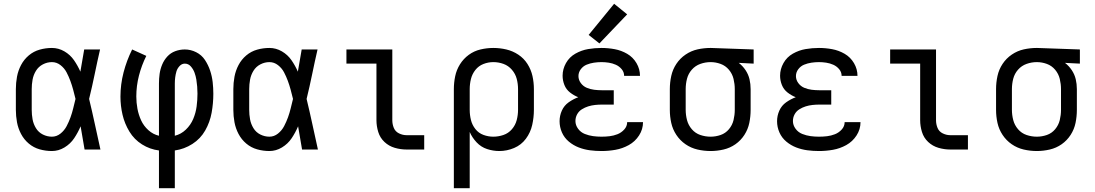

<svg xmlns="http://www.w3.org/2000/svg" viewBox="-20 -792 5800 1017"><path d="M255 8Q290 8 321.5 -11Q353 -30 373 -60Q393 -90 407 -123Q417 -60 428 0H512Q497 -67 482.5 -134.5Q468 -202 452 -268Q468 -333 481.5 -399Q495 -465 510 -530H426Q416 -472 406 -414V-412Q392 -444 372 -473Q352 -502 321 -520Q290 -538 255 -538Q222 -538 190 -529Q158 -520 132.5 -498.5Q107 -477 91.5 -447.5Q76 -418 70 -385.5Q64 -353 64 -320V-210Q64 -177 70 -144.5Q76 -112 91.5 -82.5Q107 -53 132.5 -31.5Q158 -10 190 -1Q222 8 255 8ZM255 -68Q230 -68 207 -79.5Q184 -91 170.5 -113Q157 -135 152.5 -160Q148 -185 148 -210V-320Q148 -345 152.5 -370Q157 -395 170.5 -417Q184 -439 207 -451Q230 -463 255 -463Q280 -463 300.5 -447Q321 -431 332.5 -409Q344 -387 352.5 -364Q361 -341 367.5 -317Q374 -293 380 -268Q374 -244 368 -219Q362 -194 353.5 -170.5Q345 -147 333 -124Q321 -101 300.5 -84.5Q280 -68 255 -68Z M822 205H906V5Q956 -2 999 -29.5Q1042 -57 1067 -101Q1092 -145 1101 -195Q1110 -245 1110 -295Q1110 -326 1106.5 -357Q1103 -388 1093 -418Q1083 -448 1065.5 -474.5Q1048 -501 1019 -515.5Q990 -530 959 -530Q933 -530 908.5 -521Q884 -512 866.5 -493Q849 -474 839 -450Q829 -426 825.5 -401Q822 -376 822 -350V-73Q791 -80 766 -102.5Q741 -125 727.5 -154.5Q714 -184 708 -216Q702 -248 702 -281Q702 -337 716 -391.5Q730 -446 755 -496L680 -530Q651 -472 634.5 -408.5Q618 -345 618 -280Q618 -232 629 -184.5Q640 -137 665.5 -95Q691 -53 732.5 -27Q774 -1 822 5ZM906 -73V-350Q906 -366 908 -382Q910 -398 914.5 -413.5Q919 -429 931 -442Q943 -455 959 -455Q978 -455 991 -440Q1004 -425 1010.5 -407Q1017 -389 1020 -370.5Q1023 -352 1024.5 -333.5Q1026 -315 1026 -296Q1026 -262 1021.5 -228Q1017 -194 1003.5 -162Q990 -130 964.5 -105.5Q939 -81 906 -73Z M1407 8Q1442 8 1473.5 -11Q1505 -30 1525 -60Q1545 -90 1559 -123Q1569 -60 1580 0H1664Q1649 -67 1634.5 -134.5Q1620 -202 1604 -268Q1620 -333 1633.5 -399Q1647 -465 1662 -530H1578Q1568 -472 1558 -414V-412Q1544 -444 1524 -473Q1504 -502 1473 -520Q1442 -538 1407 -538Q1374 -538 1342 -529Q1310 -520 1284.5 -498.5Q1259 -477 1243.5 -447.5Q1228 -418 1222 -385.5Q1216 -353 1216 -320V-210Q1216 -177 1222 -144.5Q1228 -112 1243.5 -82.5Q1259 -53 1284.5 -31.5Q1310 -10 1342 -1Q1374 8 1407 8ZM1407 -68Q1382 -68 1359 -79.5Q1336 -91 1322.5 -113Q1309 -135 1304.5 -160Q1300 -185 1300 -210V-320Q1300 -345 1304.5 -370Q1309 -395 1322.5 -417Q1336 -439 1359 -451Q1382 -463 1407 -463Q1432 -463 1452.5 -447Q1473 -431 1484.5 -409Q1496 -387 1504.5 -364Q1513 -341 1519.5 -317Q1526 -293 1532 -268Q1526 -244 1520 -219Q1514 -194 1505.5 -170.5Q1497 -147 1485 -124Q1473 -101 1452.5 -84.5Q1432 -68 1407 -68Z M2133 0H2227V-76H2133Q2113 -76 2093.5 -85.5Q2074 -95 2066 -114.5Q2058 -134 2058 -155V-530H1815V-455H1974V-155Q1974 -124 1983.5 -93Q1993 -62 2016.5 -40Q2040 -18 2071 -9Q2102 0 2133 0Z M2384 205H2468V-93Q2481 -63 2504.5 -38Q2528 -13 2560 -2.5Q2592 8 2625 8Q2665 8 2703 -8Q2741 -24 2765.5 -57Q2790 -90 2799 -130Q2808 -170 2808 -210V-320Q2808 -355 2800.5 -389Q2793 -423 2774 -453Q2755 -483 2725.5 -502.5Q2696 -522 2662 -530Q2628 -538 2593 -538Q2559 -538 2525 -530Q2491 -522 2463 -501.5Q2435 -481 2416.5 -451.5Q2398 -422 2391 -388Q2384 -354 2384 -320ZM2593 -68Q2566 -68 2540.5 -77.5Q2515 -87 2498 -108.5Q2481 -130 2474.5 -156.5Q2468 -183 2468 -210V-320Q2468 -347 2474.5 -373.5Q2481 -400 2498 -421.5Q2515 -443 2540.5 -453Q2566 -463 2593 -463Q2621 -463 2647 -453.5Q2673 -444 2691.5 -422.5Q2710 -401 2717 -374.5Q2724 -348 2724 -320V-210Q2724 -183 2717 -156Q2710 -129 2691.5 -107.5Q2673 -86 2646.5 -77Q2620 -68 2593 -68Z M3155 -562 3302 -716 3233 -772 3098 -607ZM3166 8Q3203 8 3240 1.5Q3277 -5 3310.5 -23.5Q3344 -42 3365 -74.5Q3386 -107 3386 -145H3302Q3302 -123 3286.5 -106Q3271 -89 3250.5 -81Q3230 -73 3209 -70.5Q3188 -68 3166 -68Q3143 -68 3121 -71Q3099 -74 3077.5 -82.5Q3056 -91 3042 -110Q3028 -129 3028 -151Q3028 -170 3037 -186.5Q3046 -203 3062 -213Q3078 -223 3095.5 -228.5Q3113 -234 3131.5 -236Q3150 -238 3168 -238H3231V-314H3168Q3148 -314 3127.5 -316.5Q3107 -319 3088 -327Q3069 -335 3056.5 -352Q3044 -369 3044 -389Q3044 -389 3044 -389Q3044 -389 3044 -389Q3044 -409 3056.5 -425.5Q3069 -442 3087.5 -449.5Q3106 -457 3126 -460Q3146 -463 3166 -463Q3185 -463 3204.5 -460Q3224 -457 3242 -449Q3260 -441 3273 -425.5Q3286 -410 3286 -390H3370Q3370 -426 3351.5 -457.5Q3333 -489 3302 -507Q3271 -525 3236 -531.5Q3201 -538 3166 -538Q3130 -538 3095 -532Q3060 -526 3028 -508Q2996 -490 2978 -458Q2960 -426 2960 -391Q2960 -366 2969.5 -342Q2979 -318 2999.5 -302Q3020 -286 3043 -277Q3016 -267 2992 -250Q2968 -233 2956 -206Q2944 -179 2944 -150Q2944 -119 2956.5 -90.5Q2969 -62 2993 -42Q3017 -22 3045.5 -11Q3074 0 3104.5 4Q3135 8 3166 8Z M3744 8Q3778 8 3812.5 0Q3847 -8 3875.5 -28Q3904 -48 3923 -77.5Q3942 -107 3949 -141Q3956 -175 3956 -210V-320Q3956 -347 3950 -372.5Q3944 -398 3929 -420.5Q3914 -443 3893 -459L3972 -455V-530L3745 -538H3744Q3709 -538 3675 -530.5Q3641 -523 3611.5 -503Q3582 -483 3562.5 -453.5Q3543 -424 3535.5 -389.5Q3528 -355 3528 -320V-210Q3528 -175 3535.5 -141Q3543 -107 3562.5 -77.5Q3582 -48 3611 -28Q3640 -8 3674.5 0Q3709 8 3744 8ZM3744 -68Q3716 -68 3689.5 -77Q3663 -86 3644.5 -107.5Q3626 -129 3619 -156Q3612 -183 3612 -210V-320Q3612 -348 3619 -375Q3626 -402 3644.5 -423Q3663 -444 3689.5 -453.5Q3716 -463 3744 -463Q3771 -463 3797 -453.5Q3823 -444 3841 -422.5Q3859 -401 3865.5 -374Q3872 -347 3872 -320V-210Q3872 -183 3865.5 -156Q3859 -129 3841 -107.5Q3823 -86 3797 -77Q3771 -68 3744 -68Z M4318 8Q4355 8 4392 1.5Q4429 -5 4462.5 -23.5Q4496 -42 4517 -74.5Q4538 -107 4538 -145H4454Q4454 -123 4438.5 -106Q4423 -89 4402.5 -81Q4382 -73 4361 -70.5Q4340 -68 4318 -68Q4295 -68 4273 -71Q4251 -74 4229.5 -82.5Q4208 -91 4194 -110Q4180 -129 4180 -151Q4180 -170 4189 -186.5Q4198 -203 4214 -213Q4230 -223 4247.5 -228.5Q4265 -234 4283.5 -236Q4302 -238 4320 -238H4383V-314H4320Q4300 -314 4279.5 -316.5Q4259 -319 4240 -327Q4221 -335 4208.5 -352Q4196 -369 4196 -389Q4196 -389 4196 -389Q4196 -389 4196 -389Q4196 -409 4208.5 -425.5Q4221 -442 4239.5 -449.5Q4258 -457 4278 -460Q4298 -463 4318 -463Q4337 -463 4356.5 -460Q4376 -457 4394 -449Q4412 -441 4425 -425.5Q4438 -410 4438 -390H4522Q4522 -426 4503.5 -457.5Q4485 -489 4454 -507Q4423 -525 4388 -531.5Q4353 -538 4318 -538Q4282 -538 4247 -532Q4212 -526 4180 -508Q4148 -490 4130 -458Q4112 -426 4112 -391Q4112 -366 4121.5 -342Q4131 -318 4151.5 -302Q4172 -286 4195 -277Q4168 -267 4144 -250Q4120 -233 4108 -206Q4096 -179 4096 -150Q4096 -119 4108.5 -90.5Q4121 -62 4145 -42Q4169 -22 4197.5 -11Q4226 0 4256.5 4Q4287 8 4318 8Z M5013 0H5107V-76H5013Q4993 -76 4973.5 -85.5Q4954 -95 4946 -114.5Q4938 -134 4938 -155V-530H4695V-455H4854V-155Q4854 -124 4863.5 -93Q4873 -62 4896.5 -40Q4920 -18 4951 -9Q4982 0 5013 0Z M5472 8Q5506 8 5540.5 0Q5575 -8 5603.5 -28Q5632 -48 5651 -77.5Q5670 -107 5677 -141Q5684 -175 5684 -210V-320Q5684 -347 5678 -372.5Q5672 -398 5657 -420.5Q5642 -443 5621 -459L5700 -455V-530L5473 -538H5472Q5437 -538 5403 -530.5Q5369 -523 5339.5 -503Q5310 -483 5290.5 -453.5Q5271 -424 5263.5 -389.5Q5256 -355 5256 -320V-210Q5256 -175 5263.5 -141Q5271 -107 5290.5 -77.5Q5310 -48 5339 -28Q5368 -8 5402.5 0Q5437 8 5472 8ZM5472 -68Q5444 -68 5417.5 -77Q5391 -86 5372.5 -107.5Q5354 -129 5347 -156Q5340 -183 5340 -210V-320Q5340 -348 5347 -375Q5354 -402 5372.5 -423Q5391 -444 5417.5 -453.5Q5444 -463 5472 -463Q5499 -463 5525 -453.5Q5551 -444 5569 -422.5Q5587 -401 5593.5 -374Q5600 -347 5600 -320V-210Q5600 -183 5593.5 -156Q5587 -129 5569 -107.5Q5551 -86 5525 -77Q5499 -68 5472 -68Z"/></svg>

Font: Iosevka SS01 Extended
Style: Regular
Weight: 400
Width: 7
Monospace: yes
Designer: Belleve Invis
Foundry: Belleve Invis
Version: Version 3.4.7; ttfautohint (v1.8.3)